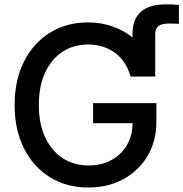

<svg xmlns="http://www.w3.org/2000/svg" viewBox="-20 -840 832 871"><path d="M581.1 -492.7V-686.5Q581.1 -752.4 619.1 -786.4Q657.2 -820.3 732.4 -820.3Q751 -820.3 765.9 -819.6Q780.8 -818.8 791.5 -817.4V-731.9Q782.7 -732.4 769.5 -732.9Q756.3 -733.4 747.6 -733.4Q713.9 -733.4 699 -721.9Q684.1 -710.4 684.1 -685.5V-492.7ZM380.9 10.7Q282.2 10.7 206.8 -35.9Q131.3 -82.5 88.9 -166.7Q46.4 -251 46.4 -363.3Q46.4 -477.5 89.4 -561.8Q132.3 -646 207.3 -692.1Q282.2 -738.3 378.4 -738.3Q437.5 -738.3 489.3 -720.5Q541 -702.6 581.5 -669.9Q622.1 -637.2 648.7 -592.3Q675.3 -547.4 684.1 -492.7H572.3Q563.5 -525.9 546.1 -552.7Q528.8 -579.6 503.9 -598.6Q479 -617.7 447.8 -627.9Q416.5 -638.2 379.4 -638.2Q314 -638.2 263.4 -605Q212.9 -571.8 184.6 -510.3Q156.2 -448.7 156.2 -363.3Q156.2 -278.8 184.8 -217.3Q213.4 -155.8 264.2 -122.6Q314.9 -89.4 381.8 -89.4Q439.9 -89.4 484.9 -113.5Q529.8 -137.7 555.7 -181.6Q581.5 -225.6 581.5 -284.7L611.3 -281.2H402.3V-372.1H689.5V-288.6Q689.5 -199.7 649.2 -132.3Q608.9 -64.9 539.3 -27.1Q469.7 10.7 380.9 10.7Z"/></svg>

Font: Inter 24pt Medium
Style: Regular
Weight: 500
Designer: Rasmus Andersson
Foundry: rsms
Version: Version 4.001;git-66647c0bb